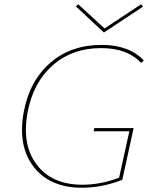

<svg xmlns="http://www.w3.org/2000/svg" viewBox="-20 -873 705 898"><path d="M649 -842 466 -721 335 -843 346 -853 469 -740 640 -853ZM455 -663Q584 -663 653 -590L640 -579Q575 -648 453 -648Q318 -648 226.5 -567.5Q135 -487 109 -347Q81 -195 152.5 -102Q224 -9 365 -9Q451 -9 537 -42L585 -259H418L421 -274H605L552 -32Q458 5 363 5Q214 5 138 -92Q62 -189 91 -349Q118 -494 214.5 -578.5Q311 -663 455 -663Z"/></svg>

Font: EauTest Thin
Style: Italic
Weight: 250
Italic angle: -12°
Designer: Christian Thalmann (Catharsis Fonts)
Version: Version 0.001;PS 000.001;hotconv 1.0.88;makeotf.lib2.5.64775